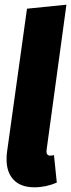

<svg xmlns="http://www.w3.org/2000/svg" viewBox="-20 -780 303 818"><path d="M179 -145Q178 -141 178 -135Q178 -117 194 -117Q200 -117 210 -119L222 -2Q175 18 127 18Q69 18 38.5 -13.5Q8 -45 8 -101Q8 -122 10 -133L95 -743L263 -760Z"/></svg>

Font: Fira Sans Extra Condensed ExtraBold
Style: Italic
Weight: 800
Width: 3
Italic angle: -8°
Designer: Carrois Corporate & Edenspiekermann AG
Foundry: Carrois Corporate GbR & Edenspiekermann AG
Version: Version 4.203